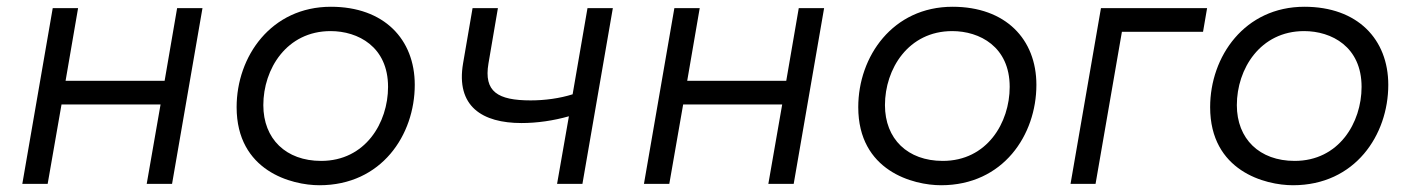

<svg xmlns="http://www.w3.org/2000/svg" viewBox="-20 -544 4182 568"><path d="M504 -520 467 -305H174L211 -520H136L46 0H121L162 -235H455L414 0H489L579 -520Z M925 4C1109 4 1207 -145 1207 -293C1207 -428 1116 -524 959 -524C782 -524 680 -377 680 -227C680 -38 843 4 925 4ZM930 -68C826 -68 759 -133 759 -233C759 -340 828 -452 958 -452C1039 -452 1128 -406 1128 -287C1128 -181 1061 -68 930 -68Z M1523 -180C1569 -180 1617 -187 1663 -200L1628 0H1703L1793 -520H1718L1674 -265C1636 -253 1592 -247 1550 -247C1452 -247 1411 -273 1425 -356L1453 -520H1378L1350 -357C1328 -229 1407 -180 1523 -180Z M2343 -520 2306 -305H2013L2050 -520H1975L1885 0H1960L2001 -235H2294L2253 0H2328L2418 -520Z M2764 4C2948 4 3046 -145 3046 -293C3046 -428 2955 -524 2798 -524C2621 -524 2519 -377 2519 -227C2519 -38 2682 4 2764 4ZM2769 -68C2665 -68 2598 -133 2598 -233C2598 -340 2667 -452 2797 -452C2878 -452 2967 -406 2967 -287C2967 -181 2900 -68 2769 -68Z M3147 0H3221L3299 -450H3539L3551 -520H3237Z M3805 4C3989 4 4087 -145 4087 -293C4087 -428 3996 -524 3839 -524C3662 -524 3560 -377 3560 -227C3560 -38 3723 4 3805 4ZM3810 -68C3706 -68 3639 -133 3639 -233C3639 -340 3708 -452 3838 -452C3919 -452 4008 -406 4008 -287C4008 -181 3941 -68 3810 -68Z"/></svg>

Font: Fixel Display
Style: Italic
Weight: 400
Italic angle: -10°
Designer: AlfaBravo + MacPaw
Foundry: Kyrylo Tkachov, Marchela Mozhyna, Serhii Makarenko, Maria Weinstein, Zakhar Kryvoshyya
Version: Version 1.210;Glyphs 3.2 (3217)